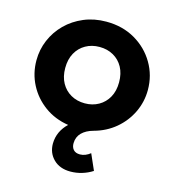

<svg xmlns="http://www.w3.org/2000/svg" viewBox="-110 -612 837 928"><g transform="rotate(15 308.0 -147.5)"><path d="M326.5 225Q273.5 225 242 194Q210.5 163 210.5 116Q211 84 223.5 57.5Q236 31 258.5 10Q190.5 -0.5 139 -38Q87.5 -75.5 58.5 -131.2Q29.5 -187 29.5 -252.5Q29.5 -306 50 -354.2Q70.5 -402.5 108 -439.8Q145.5 -477 196.5 -498.5Q247.5 -520 308.5 -520Q390 -520 452.8 -483.5Q515.5 -447 551.2 -386.2Q587 -325.5 587 -252.5Q587 -193.5 561.8 -140.5Q536.5 -87.5 491 -49.2Q445.5 -11 384.5 5.5Q348 15.5 327.5 36.2Q307 57 306.5 88Q306 108 317 120.5Q328 133 350 133Q364 133 377.2 127.5Q390.5 122 401.5 113L436.5 192.5Q412.5 208 384.2 216.5Q356 225 326.5 225ZM308.5 -111.5Q347 -111.5 377.5 -128.8Q408 -146 425.5 -177.5Q443 -209 443 -252.5Q443 -296 425.8 -327.5Q408.5 -359 378 -376.2Q347.5 -393.5 308.5 -393.5Q269.5 -393.5 239 -376.2Q208.5 -359 191 -327.5Q173.5 -296 173.5 -252.5Q173.5 -209 191 -177.5Q208.5 -146 239 -128.8Q269.5 -111.5 308.5 -111.5Z"/></g></svg>

Font: Geologica SemiBold
Style: Regular
Weight: 600
Designer: Sindre Bremnes, Frode Helland
Foundry: Monokrom Skriftforlag AS
Version: Version 1.010;gftools[0.9.28]